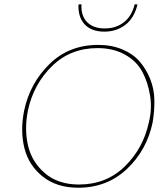

<svg xmlns="http://www.w3.org/2000/svg" viewBox="-20 -873 773 898"><path d="M468 -725Q525 -725 566.5 -757Q608 -789 623 -852L610 -853Q596 -797 559 -768.5Q522 -740 470 -740Q416 -740 387 -770Q358 -800 361 -853L347 -852Q345 -791 377 -758Q409 -725 468 -725ZM346 5Q245 5 179.5 -47.5Q114 -100 94 -181Q74 -262 93 -356Q120 -484 211.5 -573.5Q303 -663 439 -663Q502 -663 552 -642Q602 -621 632.5 -586Q663 -551 682 -504.5Q701 -458 702 -406.5Q703 -355 694 -301Q667 -171 574 -83Q481 5 346 5ZM349 -10Q477 -10 563.5 -94.5Q650 -179 676 -300Q692 -363 682 -425.5Q672 -488 645.5 -537.5Q619 -587 564.5 -617.5Q510 -648 436 -648Q309 -648 223 -563.5Q137 -479 111 -358Q93 -270 111 -192.5Q129 -115 190.5 -62.5Q252 -10 349 -10Z"/></svg>

Font: EauTestInfant Thin
Style: Italic
Weight: 250
Italic angle: -12°
Designer: Christian Thalmann (Catharsis Fonts)
Version: Version 0.001;PS 000.001;hotconv 1.0.88;makeotf.lib2.5.64775